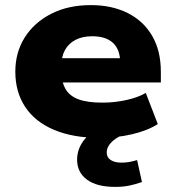

<svg xmlns="http://www.w3.org/2000/svg" viewBox="-20 -529 683 752"><path d="M371 11Q266 11 191.5 -20.5Q117 -52 78.5 -110.5Q40 -169 40 -248Q40 -324 77 -382.5Q114 -441 180.5 -475Q247 -509 336 -509Q418 -509 480 -478Q542 -447 576 -388.5Q610 -330 610 -248V-206H197V-301H468L451 -285Q450 -336 422 -361.5Q394 -387 341 -387Q303 -387 276 -373Q249 -359 234.5 -333Q220 -307 220 -268V-255Q220 -211 235.5 -182.5Q251 -154 286 -140.5Q321 -127 381 -127Q428 -127 474 -137Q520 -147 551 -165L598 -43Q557 -17 496.5 -3Q436 11 371 11ZM431 203Q359 203 320.5 174.5Q282 146 282 96Q282 51 314 13.5Q346 -24 405 -48L459 0Q439 9 425.5 20Q412 31 405 43Q398 55 398 68Q398 88 414 98Q430 108 455 108Q472 108 486 105.5Q500 103 517 98L536 184Q507 194 483.5 198.5Q460 203 431 203Z"/></svg>

Font: Nunito Sans 10pt SemiExpanded Black
Style: Regular
Weight: 900
Width: 6
Designer: Vernon Adams
Foundry: Vernon Adams
Version: Version 3.101;gftools[0.9.27]